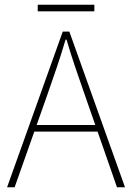

<svg xmlns="http://www.w3.org/2000/svg" viewBox="-20 -794 560 814"><path d="M10 0 246 -660H274L510 0H476L338 -396Q317 -456 298.5 -510.5Q280 -565 262 -626H258Q240 -565 221.5 -510.5Q203 -456 182 -396L42 0ZM112 -236V-264H405V-236ZM140 -746V-774H380V-746Z"/></svg>

Font: Source Sans 3 ExtraLight ExtraLight
Style: Regular
Weight: 250
Version: Version 3.052;hotconv 1.1.0;makeotfexe 2.6.0